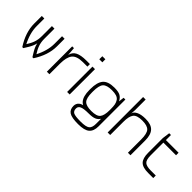

<svg xmlns="http://www.w3.org/2000/svg" viewBox="60 -1585 2680 2680"><g transform="rotate(45 1400.0 -245.0)"><path d="M190 0 205 -60Q125 -212 125 -350V-500H75V-350Q75 -177 190 0ZM275 -500V-300Q275 -234 256.5 -180Q238 -126 195 -60L190 0H210Q213 -5 222.5 -20.5Q232 -36 235.5 -41.5Q239 -47 247.5 -61Q256 -75 259.5 -81.5Q263 -88 269.5 -100.5Q276 -113 279.5 -121.5Q283 -130 287.5 -141.5Q292 -153 295 -163.5Q298 -174 300 -185Q303 -173 307 -160Q311 -147 314 -137.5Q317 -128 324.5 -113Q332 -98 335 -91.5Q338 -85 348.5 -68Q359 -51 361 -47Q363 -43 375.5 -23Q388 -3 390 0H410L405 -60Q362 -126 343.5 -180Q325 -234 325 -300V-500ZM410 0Q525 -177 525 -350V-500H475V-350Q475 -212 395 -60Z M675 0H725V-325L720 -375L710 -500H675ZM720 -375 725 -325V-205Q725 -335 770 -392.5Q815 -450 940 -450H1025V-500H955Q847 -500 790.5 -470.5Q734 -441 720 -375Z M1075 0H1125V-500H1075ZM1070 -640H1130V-700H1070Z M1675 -70V-240Q1675 -136 1640.5 -93Q1606 -50 1500 -50Q1400 -50 1362.5 -89Q1325 -128 1325 -240V-250H1275V-240Q1275 -114 1325.5 -57Q1376 0 1500 0Q1575 0 1614 -17Q1653 -34 1675 -70ZM1680 -420Q1656 -468 1617.5 -489Q1579 -510 1500 -510Q1376 -510 1325.5 -450.5Q1275 -391 1275 -260V-250H1325V-260Q1325 -378 1362.5 -419Q1400 -460 1500 -460Q1556 -460 1590.5 -448.5Q1625 -437 1643.5 -410Q1662 -383 1668.5 -349Q1675 -315 1675 -260V-375ZM1500 0 1400 -30Q1341 -30 1308 -1Q1275 28 1275 75Q1275 146 1324 178Q1373 210 1500 210Q1624 210 1674.5 166.5Q1725 123 1725 30V-500H1690L1680 -420L1675 -375V30Q1675 104 1640 132Q1605 160 1500 160Q1394 160 1359.5 142.5Q1325 125 1325 75Q1325 36 1364 18Q1403 0 1500 0Z M1875 0H1925V-380L1920 -420L1925 -490V-700H1875ZM1920 -420 1925 -381V-260Q1925 -368 1959.5 -414Q1994 -460 2100 -460Q2200 -460 2237.5 -419Q2275 -378 2275 -260V0H2325V-290Q2325 -404 2275.5 -457Q2226 -510 2115 -510Q2029 -510 1978.5 -485Q1928 -460 1920 -420Z M2775 -50H2675Q2593 -50 2559 -79Q2525 -108 2525 -200V-450H2775V-500H2525V-600H2490L2475 -490V-200Q2475 -91 2520.5 -45.5Q2566 0 2675 0H2775Z"/></g></svg>

Font: Millimetre
Style: Light
Weight: 200
Designer: Jérémy Landes
Version: Version 1.0